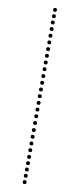

<svg xmlns="http://www.w3.org/2000/svg" viewBox="-101 -826 411 988"><g transform="rotate(10 104.0 -332.0)"><path d="M104 -706Q94 -706 94 -716Q94 -726 104 -726Q114 -726 114 -716Q114 -706 104 -706ZM104 -672Q94 -672 94 -682Q94 -692 104 -692Q114 -692 114 -682Q114 -672 104 -672ZM104 -637Q94 -637 94 -647Q94 -657 104 -657Q114 -657 114 -647Q114 -637 104 -637ZM104 -602Q94 -602 94 -612Q94 -622 104 -622Q114 -622 114 -612Q114 -602 104 -602ZM104 -567Q94 -567 94 -577Q94 -587 104 -587Q114 -587 114 -577Q114 -567 104 -567ZM104 -532Q94 -532 94 -542Q94 -552 104 -552Q114 -552 114 -542Q114 -532 104 -532ZM104 -497Q94 -497 94 -507Q94 -517 104 -517Q114 -517 114 -507Q114 -497 104 -497ZM104 -462Q94 -462 94 -472Q94 -482 104 -482Q114 -482 114 -472Q114 -462 104 -462ZM104 -426Q94 -426 94 -436Q94 -446 104 -446Q114 -446 114 -436Q114 -426 104 -426ZM104 -391Q94 -391 94 -401Q94 -411 104 -411Q114 -411 114 -401Q114 -391 104 -391ZM104 -356Q94 -356 94 -366Q94 -376 104 -376Q114 -376 114 -366Q114 -356 104 -356ZM104 -321Q94 -321 94 -331Q94 -341 104 -341Q114 -341 114 -331Q114 -321 104 -321ZM104 -286Q94 -286 94 -296Q94 -306 104 -306Q114 -306 114 -296Q114 -286 104 -286ZM104 -251Q94 -251 94 -261Q94 -271 104 -271Q114 -271 114 -261Q114 -251 104 -251ZM104 -216Q94 -216 94 -226Q94 -236 104 -236Q114 -236 114 -226Q114 -216 104 -216ZM104 -181Q94 -181 94 -191Q94 -201 104 -201Q114 -201 114 -191Q114 -181 104 -181ZM104 -144Q94 -144 94 -154Q94 -164 104 -164Q114 -164 114 -154Q114 -144 104 -144ZM104 -109Q94 -109 94 -119Q94 -129 104 -129Q114 -129 114 -119Q114 -109 104 -109ZM104 -74Q94 -74 94 -84Q94 -94 104 -94Q114 -94 114 -84Q114 -74 104 -74ZM104 -39Q94 -39 94 -49Q94 -59 104 -59Q114 -59 114 -49Q114 -39 104 -39ZM104 -4Q94 -4 94 -14Q94 -24 104 -24Q114 -24 114 -14Q114 -4 104 -4ZM104 -739Q94 -739 94 -749Q94 -759 104 -759Q114 -759 114 -749Q114 -739 104 -739ZM104 -772Q94 -772 94 -782Q94 -792 104 -792Q114 -792 114 -782Q114 -772 104 -772ZM104 29Q94 29 94 19Q94 9 104 9Q114 9 114 19Q114 29 104 29ZM104 62Q94 62 94 52Q94 42 104 42Q114 42 114 52Q114 62 104 62ZM104 95Q94 95 94 85Q94 75 104 75Q114 75 114 85Q114 95 104 95ZM104 128Q94 128 94 118Q94 108 104 108Q114 108 114 118Q114 128 104 128Z"/></g></svg>

Font: Raleway Dots
Style: Regular
Weight: 400
Designer: Matt McInerney, Pablo Impallari, Rodrigo Fuenzalida, Brenda Gallo
Foundry: Matt McInerney, Pablo Impallari, Rodrigo Fuenzalida, Brenda Gallo
Version: Version 1.000